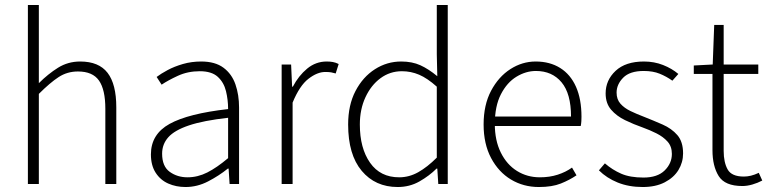

<svg xmlns="http://www.w3.org/2000/svg" viewBox="-20 -739 3090 771"><path d="M92 0V-719H136V-511V-405Q173 -442 213 -467Q253 -492 302 -492Q377 -492 412 -446.5Q447 -401 447 -308V0H403V-302Q403 -379 377.5 -415.5Q352 -452 293 -452Q250 -452 215.5 -429.5Q181 -407 136 -362V0Z M725 12Q687 12 655.5 -2Q624 -16 605 -45.5Q586 -75 586 -119Q586 -200 661 -241.5Q736 -283 896 -301Q896 -338 887.5 -373Q879 -408 854.5 -430.5Q830 -453 782 -453Q734 -453 694 -434.5Q654 -416 629 -399L609 -430Q626 -443 653 -457.5Q680 -472 714.5 -482Q749 -492 788 -492Q844 -492 877.5 -467Q911 -442 925.5 -400Q940 -358 940 -307V0H902L898 -62H895Q859 -33 815.5 -10.5Q772 12 725 12ZM733 -27Q774 -27 812.5 -46.5Q851 -66 896 -104V-266Q797 -255 739 -235.5Q681 -216 656 -188Q631 -160 631 -122Q631 -71 661.5 -49Q692 -27 733 -27Z M1111 0V-480H1149L1153 -391H1156Q1179 -435 1213.5 -463.5Q1248 -492 1292 -492Q1305 -492 1316.5 -490Q1328 -488 1340 -482L1328 -444Q1318 -447 1309.5 -448.5Q1301 -450 1286 -450Q1254 -450 1218.5 -422.5Q1183 -395 1155 -327V0Z M1577 12Q1487 12 1432.5 -53Q1378 -118 1378 -239Q1378 -317 1407.5 -373.5Q1437 -430 1485.5 -461Q1534 -492 1591 -492Q1635 -492 1668 -477Q1701 -462 1736 -433L1734 -521V-719H1778V0H1740L1736 -62H1733Q1704 -33 1664.5 -10.5Q1625 12 1577 12ZM1583 -27Q1623 -27 1659.5 -47.5Q1696 -68 1734 -106V-391Q1696 -425 1663 -439Q1630 -453 1594 -453Q1546 -453 1508 -425Q1470 -397 1447.5 -348.5Q1425 -300 1425 -239Q1425 -144 1466 -85.5Q1507 -27 1583 -27Z M2144 12Q2082 12 2032 -18Q1982 -48 1952 -104.5Q1922 -161 1922 -239Q1922 -318 1952 -374.5Q1982 -431 2029.5 -461.5Q2077 -492 2131 -492Q2188 -492 2229.5 -466Q2271 -440 2293 -390.5Q2315 -341 2315 -270Q2315 -262 2314.5 -252.5Q2314 -243 2312 -233H1949V-271H2273Q2273 -363 2235 -408.5Q2197 -454 2132 -454Q2092 -454 2054 -431Q2016 -408 1991.5 -360.5Q1967 -313 1967 -241Q1967 -175 1991 -126.5Q2015 -78 2056 -52.5Q2097 -27 2148 -27Q2187 -27 2219.5 -37.5Q2252 -48 2277 -66L2295 -35Q2267 -16 2232 -2Q2197 12 2144 12Z M2561 12Q2505 12 2460.5 -6Q2416 -24 2385 -55L2409 -83Q2439 -57 2474.5 -41.5Q2510 -26 2564 -26Q2620 -26 2649 -54.5Q2678 -83 2678 -121Q2678 -151 2660.5 -170.5Q2643 -190 2616 -203.5Q2589 -217 2561 -227Q2524 -240 2490 -256.5Q2456 -273 2434 -298.5Q2412 -324 2412 -364Q2412 -417 2452 -454.5Q2492 -492 2566 -492Q2607 -492 2642.5 -478Q2678 -464 2704 -442L2680 -415Q2656 -432 2629 -443Q2602 -454 2565 -454Q2509 -454 2482.5 -427Q2456 -400 2456 -367Q2456 -340 2471.5 -322.5Q2487 -305 2512 -293Q2537 -281 2566 -270Q2604 -255 2640.5 -239Q2677 -223 2700 -196.5Q2723 -170 2723 -123Q2723 -87 2704.5 -56.5Q2686 -26 2649.5 -7Q2613 12 2561 12Z M2961 8Q2891 8 2866 -32Q2841 -72 2841 -136V-442H2766V-476L2842 -480L2848 -639H2886V-480H3025V-442H2886V-133Q2886 -87 2902 -58.5Q2918 -30 2967 -30Q2981 -30 2995.5 -33.5Q3010 -37 3027 -45L3041 -14Q3022 -4 3001 2Q2980 8 2961 8Z"/></svg>

Font: Source Sans 3 ExtraLight Light
Style: Regular
Weight: 300
Version: Version 3.052;hotconv 1.1.0;makeotfexe 2.6.0